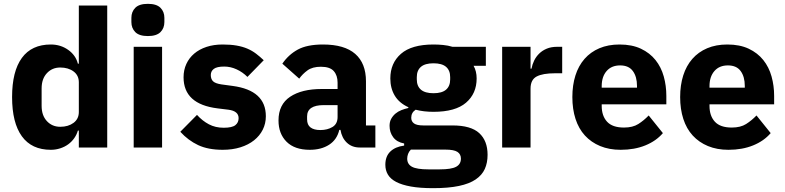

<svg xmlns="http://www.w3.org/2000/svg" viewBox="-20 -769 4092 1001"><path d="M391 -88H386Q380 -67 367 -48.5Q354 -30 335.5 -16.5Q317 -3 293.5 4.5Q270 12 245 12Q145 12 94 -58.5Q43 -129 43 -263Q43 -397 94 -467Q145 -537 245 -537Q296 -537 335.5 -509Q375 -481 386 -437H391V-740H539V0H391ZM294 -108Q336 -108 363.5 -128.5Q391 -149 391 -185V-340Q391 -376 363.5 -396.5Q336 -417 294 -417Q252 -417 224.5 -387.5Q197 -358 197 -308V-217Q197 -167 224.5 -137.5Q252 -108 294 -108Z M751 -581Q706 -581 685.5 -601.5Q665 -622 665 -654V-676Q665 -708 685.5 -728.5Q706 -749 751 -749Q796 -749 816.5 -728.5Q837 -708 837 -676V-654Q837 -622 816.5 -601.5Q796 -581 751 -581ZM677 -525H825V0H677Z M1141 12Q1065 12 1013 -12.5Q961 -37 920 -82L1007 -170Q1035 -139 1069 -121Q1103 -103 1146 -103Q1190 -103 1207 -116.5Q1224 -130 1224 -153Q1224 -190 1171 -197L1114 -204Q937 -226 937 -366Q937 -404 951.5 -435.5Q966 -467 992.5 -489.5Q1019 -512 1056.5 -524.5Q1094 -537 1141 -537Q1182 -537 1213.5 -531.5Q1245 -526 1269.5 -515.5Q1294 -505 1314.5 -489.5Q1335 -474 1355 -455L1270 -368Q1245 -393 1213.5 -407.5Q1182 -422 1149 -422Q1111 -422 1095 -410Q1079 -398 1079 -378Q1079 -357 1090.5 -345.5Q1102 -334 1134 -329L1193 -321Q1366 -298 1366 -163Q1366 -125 1350 -93Q1334 -61 1304.5 -37.5Q1275 -14 1233.5 -1Q1192 12 1141 12Z M1855 0Q1815 0 1788.5 -25Q1762 -50 1755 -92H1749Q1737 -41 1696 -14.5Q1655 12 1595 12Q1516 12 1474 -30Q1432 -72 1432 -141Q1432 -224 1492.5 -264.5Q1553 -305 1657 -305H1740V-338Q1740 -376 1720 -398.5Q1700 -421 1653 -421Q1609 -421 1583 -402Q1557 -383 1540 -359L1452 -437Q1484 -484 1532.5 -510.5Q1581 -537 1664 -537Q1776 -537 1832 -488Q1888 -439 1888 -345V-115H1937V0ZM1650 -91Q1687 -91 1713.5 -107Q1740 -123 1740 -159V-221H1668Q1581 -221 1581 -162V-147Q1581 -118 1599 -104.5Q1617 -91 1650 -91Z M2522 38Q2522 80 2507.5 112Q2493 144 2460 166.5Q2427 189 2372.5 200.5Q2318 212 2238 212Q2170 212 2122.5 203.5Q2075 195 2045.5 179.5Q2016 164 2002.5 141.5Q1989 119 1989 90Q1989 46 2015 21Q2041 -4 2087 -10V-21Q2049 -28 2030 -53.5Q2011 -79 2011 -113Q2011 -134 2019.5 -149.5Q2028 -165 2041.5 -176.5Q2055 -188 2073 -195Q2091 -202 2109 -206V-210Q2061 -232 2038 -270.5Q2015 -309 2015 -360Q2015 -440 2070.5 -488.5Q2126 -537 2240 -537Q2265 -537 2290.5 -534.5Q2316 -532 2339 -525H2513V-426H2449Q2465 -398 2465 -360Q2465 -281 2409.5 -233.5Q2354 -186 2240 -186Q2189 -186 2147 -197Q2124 -182 2124 -155Q2124 -136 2138.5 -125.5Q2153 -115 2187 -115H2339Q2435 -115 2478.5 -75Q2522 -35 2522 38ZM2240 -283Q2284 -283 2305.5 -301.5Q2327 -320 2327 -355V-367Q2327 -402 2305.5 -420.5Q2284 -439 2240 -439Q2196 -439 2174.5 -420.5Q2153 -402 2153 -367V-355Q2153 -320 2174.5 -301.5Q2196 -283 2240 -283ZM2383 58Q2383 35 2365 23Q2347 11 2302 11H2122Q2112 21 2107.5 33.5Q2103 46 2103 58Q2103 87 2128 100.5Q2153 114 2213 114H2273Q2333 114 2358 100.5Q2383 87 2383 58Z M2598 0V-525H2746V-411H2751Q2755 -433 2765 -453.5Q2775 -474 2791.5 -490Q2808 -506 2831 -515.5Q2854 -525 2885 -525H2911V-387H2874Q2809 -387 2777.5 -370Q2746 -353 2746 -307V0Z M3216 12Q3156 12 3109 -7.5Q3062 -27 3029.5 -62.5Q2997 -98 2980.5 -149Q2964 -200 2964 -263Q2964 -325 2980 -375.5Q2996 -426 3027.5 -462Q3059 -498 3105 -517.5Q3151 -537 3210 -537Q3275 -537 3321.5 -515Q3368 -493 3397.5 -456Q3427 -419 3440.5 -370.5Q3454 -322 3454 -269V-225H3117V-217Q3117 -165 3145 -134.5Q3173 -104 3233 -104Q3279 -104 3308 -122.5Q3337 -141 3362 -167L3436 -75Q3401 -34 3344.5 -11Q3288 12 3216 12ZM3213 -428Q3168 -428 3142.5 -398.5Q3117 -369 3117 -320V-312H3301V-321Q3301 -369 3279.5 -398.5Q3258 -428 3213 -428Z M3778 12Q3718 12 3671 -7.5Q3624 -27 3591.5 -62.5Q3559 -98 3542.5 -149Q3526 -200 3526 -263Q3526 -325 3542 -375.5Q3558 -426 3589.5 -462Q3621 -498 3667 -517.5Q3713 -537 3772 -537Q3837 -537 3883.5 -515Q3930 -493 3959.5 -456Q3989 -419 4002.5 -370.5Q4016 -322 4016 -269V-225H3679V-217Q3679 -165 3707 -134.5Q3735 -104 3795 -104Q3841 -104 3870 -122.5Q3899 -141 3924 -167L3998 -75Q3963 -34 3906.5 -11Q3850 12 3778 12ZM3775 -428Q3730 -428 3704.5 -398.5Q3679 -369 3679 -320V-312H3863V-321Q3863 -369 3841.5 -398.5Q3820 -428 3775 -428Z"/></svg>

Font: Aneliza ExtraBold
Style: Regular
Weight: 800
Designer: Mike Abbink, Paul van der Laan, Pieter van Rosmalen
Foundry: Bold Monday
Version: Version 3.001;September 8, 2019;FontCreator 11.5.0.2425 64-b